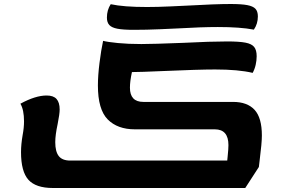

<svg xmlns="http://www.w3.org/2000/svg" viewBox="-20 -914 1412 959"><path d="M1288 -237Q1288 -200 1277 -114L1273 -80L1205 25H244Q159 25 122 -16Q85 -57 85 -154Q85 -193 93 -239Q100 -276 100 -308Q100 -365 82 -396Q157 -437 213 -437Q247 -437 262.5 -419.5Q278 -402 278 -367Q278 -345 268 -295Q256 -239 256 -204Q256 -157 273.5 -134.5Q291 -112 331 -112H1115L1117 -132Q1121 -170 1121 -189Q1121 -268 1053 -268H654Q567 -268 518 -317.5Q469 -367 469 -487Q469 -536 477 -600Q485 -664 495 -710Q518 -704 569 -699Q620 -694 686 -694Q743 -694 895 -700Q1032 -707 1114 -707Q1175 -707 1206 -701Q1237 -695 1249.5 -679.5Q1262 -664 1262 -633Q1262 -612 1257 -590Q1252 -568 1242 -550Q1171 -567 1054 -567Q973 -567 791 -559Q679 -554 639 -554Q629 -508 629 -476Q629 -405 696 -405H1144Q1215 -405 1251.5 -365.5Q1288 -326 1288 -237ZM514 -826Q514 -864 533 -893Q597 -879 714 -879Q767 -879 831 -882Q895 -885 916 -886Q1056 -894 1132 -894Q1186 -894 1215 -888.5Q1244 -883 1256 -870Q1268 -857 1268 -832Q1268 -795 1248 -766Q1180 -779 1068 -779Q986 -779 867 -772Q848 -771 779.5 -768Q711 -765 649 -765Q595 -765 566.5 -770.5Q538 -776 526 -789Q514 -802 514 -826Z"/></svg>

Font: Lemonada SemiBold
Style: Regular
Weight: 600
Designer: Mohamed Gaber (Arabic) Eduardo Tunni (Latin)
Foundry: Kief Type Foundry
Version: Version 3.006